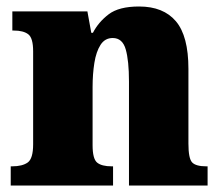

<svg xmlns="http://www.w3.org/2000/svg" viewBox="-20 -571 682 591"><path d="M13 0V-59H17Q49 -59 65.5 -71Q82 -83 82 -127V-413Q82 -454 67 -465.5Q52 -477 22 -477H18V-536H249L261 -470H266Q283 -503 314.5 -527Q346 -551 408 -551Q483 -551 521.5 -505.5Q560 -460 560 -359V-129Q560 -83 571.5 -71Q583 -59 615 -59H619V0H377V-320Q377 -384 367 -419Q357 -454 327 -454Q303 -454 289.5 -433Q276 -412 270.5 -377.5Q265 -343 265 -303V-124Q265 -82 279 -70.5Q293 -59 324 -59H328V0Z"/></svg>

Font: Noto Serif Lao SemiCondensed Black
Style: Regular
Weight: 900
Width: 4
Designer: Monotype Design Team
Foundry: Monotype Imaging Inc.
Version: Version 2.003; ttfautohint (v1.8.4.7-5d5b)